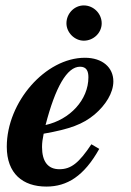

<svg xmlns="http://www.w3.org/2000/svg" viewBox="-20 -675 484 708"><path d="M289 -655C254 -655 225 -625 225 -589C225 -555 255 -525 289 -525C325 -525 355 -554 355 -589C355 -625 325 -655 289 -655ZM148 -214C184 -353 227 -429 275 -429C299 -429 306 -413 306 -390C306 -307 238 -234 148 -214ZM317 -143C271 -74 242 -51 199 -51C157 -51 135 -79 135 -133C135 -149 137 -162 141 -182C238 -199 286 -217 329 -253C369 -287 398 -332 398 -375C398 -426 358 -462 293 -462C148 -462 5 -299 5 -134C5 -35 64 13 151 13C228 13 290 -26 346 -126Z"/></svg>

Font: XITS
Style: Bold Italic
Weight: 700
Italic angle: -16.33°
Designer: MicroPress Inc., with final additions and corrections provided by Coen Hoffman, Elsevier (retired)
Version: Version 1.302